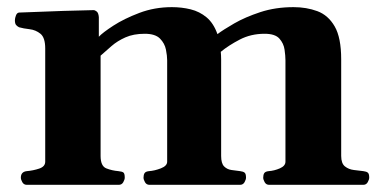

<svg xmlns="http://www.w3.org/2000/svg" viewBox="-20 -515 1056 535"><path d="M54.7 0Q46.4 0 42.2 -7.3Q38.1 -14.6 38.1 -20Q38.1 -36.1 54.2 -38.1Q72.3 -39.6 89.1 -45.2Q106 -50.8 106 -64.5V-379.9Q106 -410.2 92.8 -420.9Q79.6 -431.6 62.5 -433.6Q45.4 -435.5 33.2 -439Q28.3 -441.4 24.9 -445.3Q21.5 -449.2 21.5 -458.5Q21.5 -464.4 24.4 -471.9Q27.3 -479.5 33.2 -480Q100.6 -482.9 156.5 -484.6Q212.4 -486.3 240.7 -486.8Q244.6 -486.8 249.5 -482.9Q254.4 -479 255.4 -467.3V-412.6Q265.6 -423.8 295.7 -443.4Q325.7 -462.9 368.2 -479Q410.6 -495.1 459 -495.1Q486.3 -495.1 511.2 -489Q536.1 -482.9 555.7 -466.6Q575.2 -450.2 585.9 -419.9Q602.1 -432.1 632.6 -449.7Q663.1 -467.3 705.3 -481.2Q747.6 -495.1 797.9 -495.1Q834 -495.1 864.3 -483.9Q894.5 -472.7 912.6 -441.4Q930.7 -410.2 930.7 -349.6V-80.6Q930.7 -59.6 941.2 -51.3Q951.7 -43 966.1 -41.3Q980.5 -39.6 992.7 -38.1Q1001 -37.1 1004.9 -33.9Q1008.8 -30.8 1008.8 -20Q1008.8 -14.6 1004.6 -7.3Q1000.5 0 992.2 0H730Q721.7 0 717.5 -7.3Q713.4 -14.6 713.4 -20Q713.4 -27.8 716.3 -32.5Q719.2 -37.1 728.5 -38.1Q744.1 -39.1 759.8 -45.9Q775.4 -52.7 775.4 -64.5V-347.2Q775.4 -359.4 772.9 -376.7Q770.5 -394 758.5 -407.5Q746.6 -420.9 717.3 -420.9Q679.2 -420.9 648.2 -404.8Q617.2 -388.7 595.2 -370.6Q595.7 -365.7 595.9 -360.4Q596.2 -355 596.2 -349.6V-80.6Q596.2 -59.6 604.5 -51.3Q612.8 -43 625 -41.3Q637.2 -39.6 649.4 -38.1Q657.7 -37.1 661.6 -33.9Q665.5 -30.8 665.5 -20Q665.5 -14.6 661.4 -7.3Q657.2 0 648.9 0H396.5Q388.2 0 384 -7.3Q379.9 -14.6 379.9 -20Q379.9 -27.8 382.8 -32.5Q385.7 -37.1 395 -38.1Q410.6 -39.1 428.2 -45.9Q445.8 -52.7 445.8 -64.5V-347.2Q445.8 -359.4 442.4 -376.7Q439 -394 425.8 -407.5Q412.6 -420.9 383.3 -420.9Q352.1 -420.9 329.6 -410.9Q307.1 -400.9 290.8 -386.7Q274.4 -372.6 260.3 -359.9V-80.6Q260.3 -52.2 276.1 -45.9Q292 -39.6 310.1 -38.1Q320.3 -37.1 324 -34.2Q327.6 -31.2 327.6 -20Q327.6 -14.6 323.5 -7.3Q319.3 0 311 0Z"/></svg>

Font: Gelasio
Style: Bold
Weight: 700
Designer: Eben Sorkin
Foundry: Eben Sorkin
Version: Version 1.008